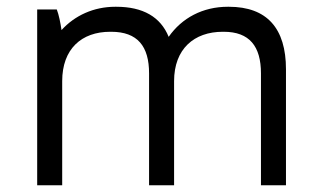

<svg xmlns="http://www.w3.org/2000/svg" viewBox="-20 -548 946 568"><path d="M90 0H164V-308C164 -403 221 -454 306 -454H309C387 -454 421 -411 421 -331V0H495V-308C495 -403 554 -454 639 -454H642C718 -454 752 -411 752 -331V0H826V-343C826 -464 770 -528 657 -528H654C580 -528 518 -495 479 -439C455 -498 403 -528 324 -528H321C257 -528 201 -502 162 -459C159 -480 154 -505 148 -520H90Z"/></svg>

Font: Fixel Display Regular
Style: Regular
Weight: 400
Designer: AlfaBravo + MacPaw
Foundry: Kyrylo Tkachov, Marchela Mozhyna, Serhii Makarenko, Maria Weinstein, Zakhar Kryvoshyya
Version: Version 1.211